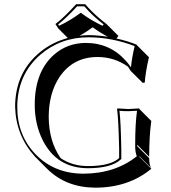

<svg xmlns="http://www.w3.org/2000/svg" viewBox="-20 -825 813 912"><path d="M384.8 -805.2Q399.4 -787.6 416 -771.5Q447.3 -740.2 485.8 -710.9L542.5 -654.3L533.2 -642.1Q590.3 -629.4 628.9 -612.8L630.9 -609.9L687.5 -553.2Q671.4 -484.4 667.5 -432.6L657.7 -431.6L601.1 -487.8Q594.2 -499 587.9 -508.3Q523.4 -554.2 443.4 -554.2Q326.7 -554.2 262.2 -458.5Q211.9 -382.3 211.4 -270.5Q211.9 -154.3 268.1 -73.7Q324.2 -36.1 398.9 -36.1Q505.4 -36.6 545.9 -74.2V-117.2Q543 -255.9 536.1 -307.1L538.1 -310.1Q540 -310.1 588.9 -307.1L641.1 -310.1L642.1 -307.1L698.7 -250.5Q689 -183.1 688.5 -80.6L631.8 -137.2V-130.9L688.5 -74.2Q689 -39.1 698.7 -26.4L642.1 -83V-80.1L698.7 -23.4Q590.3 66.4 432.6 66.4Q293.5 65.9 203.1 -23.9L146.5 -80.6Q55.7 -180.7 51.8 -316.9Q51.8 -481.4 172.4 -579.1Q229.5 -625 302.2 -644.5L256.8 -689.9L243.2 -710.9Q286.6 -744.1 341.8 -805.2ZM492.2 -650.4Q452.6 -671.4 420.4 -695.3Q388.2 -671.9 358.4 -655.3Q380.4 -657.7 400.9 -658.2Q445.3 -657.7 492.2 -650.4ZM556.2 -117.2V-69.8L552.7 -66.9Q508.8 -26.4 398.9 -25.9Q250 -25.9 183.1 -158.7Q145 -234.4 145 -327.1Q145 -484.9 237.3 -565.9Q300.3 -620.6 387.2 -621.1Q503.4 -621.1 579.6 -534.2Q592.3 -520 602.1 -504.9Q606 -548.8 619.6 -606Q511.2 -647.5 400.9 -647.9Q268.1 -647.9 171.4 -564.9Q62.5 -470.2 62 -316.9Q62 -182.1 149.4 -91.8Q238.3 -0.5 376 0Q527.3 -0.5 629.9 -83Q622.1 -101.1 622.1 -130.9V-137.2Q622.1 -237.3 630.9 -298.8Q611.8 -297.4 588.9 -296.9Q564.9 -296.9 547.4 -298.8Q553.7 -248.5 556.2 -117.2ZM380.4 -794.9H346.2Q295.4 -739.7 256.3 -709L260.7 -702.6Q312.5 -727.1 357.9 -760.3L364.3 -764.6L370.1 -759.8Q412.1 -728.5 466.8 -702.6L472.2 -709Q418 -751 380.4 -794.9Z"/></svg>

Font: Linux Biolinum Shadow O
Style: Regular
Weight: 400
Designer: Philipp H. Poll
Foundry: Philipp H. Poll
Version: Version 1.0.4